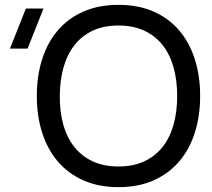

<svg xmlns="http://www.w3.org/2000/svg" viewBox="-20 -755 874 790"><path d="M467.5 15Q386.5 15 324 -12.5Q261.5 -40 218.8 -89.5Q176 -139 153.8 -208Q131.5 -277 131.5 -360Q131.5 -443.5 153.8 -512.5Q176 -581.5 218.8 -631Q261.5 -680.5 324 -707.8Q386.5 -735 467.5 -735Q548.5 -735 611 -707.8Q673.5 -680.5 716.2 -631Q759 -581.5 781.2 -512.5Q803.5 -443.5 803.5 -360Q803.5 -277 781.2 -208Q759 -139 716.2 -89.5Q673.5 -40 611 -12.5Q548.5 15 467.5 15ZM467.5 -70Q528 -70 573.2 -91Q618.5 -112 648.8 -150.2Q679 -188.5 694 -242Q709 -295.5 709 -360Q709 -424.5 694 -478Q679 -531.5 648.8 -569.8Q618.5 -608 573.2 -629Q528 -650 467.5 -650Q407 -650 362 -629Q317 -608 286.8 -569.8Q256.5 -531.5 241.5 -478Q226.5 -424.5 226 -360Q225.5 -295.5 240.5 -242Q255.5 -188.5 286 -150.2Q316.5 -112 361.8 -91Q407 -70 467.5 -70ZM93.5 -555H21L86.5 -720H159Z"/></svg>

Font: Vela Sans Med
Style: Regular
Weight: 500
Designer: Principal design: Mikhail Sharanda - project Manrope.
Design modification: Ravid Balaliev
Foundry: Mikhail Sharanda
Version: Version 1.001